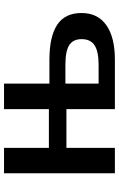

<svg xmlns="http://www.w3.org/2000/svg" viewBox="154 -722 568 915"><g transform="rotate(-90 437.5 -264.0)"><path d="M610.8 -312Q720.7 -312 777.1 -275.1Q833.5 -238.3 833.5 -158.7Q833.5 -82 775.9 -41Q718.3 0 611.3 0H375.5V-231H190.9V0H69.8V-528.3H190.9V-314.5H375.5V-528.3H497.1V-312ZM497.1 -77.6H586.9Q650.4 -77.6 679.7 -96.9Q709 -116.2 709 -158.7Q709 -198.7 680.7 -217.3Q652.3 -235.8 587.4 -235.8H497.1Z"/></g></svg>

Font: Arimo SemiBold
Style: Regular
Weight: 600
Designer: Steve Matteson
Foundry: Monotype Imaging Inc.
Version: Version 1.33